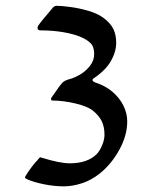

<svg xmlns="http://www.w3.org/2000/svg" viewBox="-20 -639 539 672"><path d="M121.6 -88.4Q122.6 -88.4 123.5 -87.9Q124.5 -87.4 125 -87.4Q189 -67.4 224.6 -67.4Q286.1 -67.4 318.4 -99.6Q329.6 -111.3 337.6 -130.9Q345.7 -150.4 345.7 -167Q345.7 -195.3 335.9 -215.1Q326.2 -234.9 304.7 -252Q286.6 -266.6 243.9 -276.9Q201.2 -287.1 163.6 -287.1Q158.7 -287.1 158.7 -292.5Q158.7 -295.4 160.2 -297.4L171.9 -314Q189.5 -340.3 197.8 -349.1Q205.6 -357.4 224.1 -362.3Q241.2 -366.7 261.2 -378.7Q281.2 -390.6 295.4 -409.2Q309.6 -427.7 309.6 -449.7Q309.6 -476.1 296.4 -488.5Q283.2 -501 263.2 -509.3Q238.8 -520 201.2 -526.4Q163.6 -532.7 121.6 -532.7Q111.3 -532.7 111.3 -541Q111.3 -544.9 113.8 -549.3Q124 -564.5 165.5 -612.8Q171.4 -618.7 178.7 -618.7Q193.8 -618.7 224.9 -614.7Q255.9 -610.8 289.3 -601.1Q322.8 -591.3 343.8 -575.2Q368.2 -556.6 377.4 -536.1Q386.7 -515.6 386.7 -489.3Q386.7 -458 368.2 -425.3Q349.6 -392.6 307.1 -364.3Q303.7 -361.3 303.7 -358.9Q303.7 -356.9 306.2 -354.5Q308.6 -352.1 312.5 -350.6Q347.2 -339.8 372.6 -318.6Q397.9 -297.4 411.6 -270Q425.3 -242.7 425.3 -213.9Q425.3 -165 397.5 -114.5Q369.6 -64 329.1 -31.7Q299.8 -8.3 266.8 2.4Q233.9 13.2 203.1 13.2Q169.9 13.2 133.8 5.9Q97.7 -1.5 77.1 -10.7Q73.2 -12.2 70.3 -14.2Q67.4 -16.1 67.4 -18.6Q67.4 -19.5 68.6 -21.5Q69.8 -23.4 70.3 -24.4Q77.6 -37.1 90.8 -54.4Q104 -71.8 110.4 -77.6Q112.3 -79.6 115.7 -84Q119.1 -88.4 121.6 -88.4Z"/></svg>

Font: David Libre
Style: Regular
Weight: 400
Version: Version 1.000